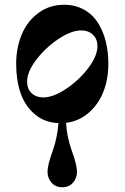

<svg xmlns="http://www.w3.org/2000/svg" viewBox="-20 -506 524 808"><path d="M250 -486Q296 -486 332.5 -466Q369 -446 391.5 -411Q414 -376 425 -332Q436 -288 436 -237Q436 -174 415.5 -121Q395 -68 354 -32Q313 4 258 11Q261 68 281 125Q304 188 304 216Q304 244 287 263Q270 282 242 282Q214 282 197 263Q180 244 180 216Q180 188 203 125Q221 74 226 12Q167 10 125.5 -26Q84 -62 66 -116Q48 -170 48 -237Q48 -304 71 -360Q94 -416 141 -451Q188 -486 250 -486ZM94 -162Q94 -132 113 -114Q132 -96 162 -96Q204 -96 258 -132Q312 -168 351 -219Q390 -270 390 -312Q390 -342 371 -360Q352 -378 322 -378Q280 -378 226 -342Q172 -306 133 -255Q94 -204 94 -162Z"/></svg>

Font: Old Standard TT
Style: Bold
Weight: 700
Designer: Alexey Kryukov <alexios@thessalonica.org.ru>
Version: Version 2.2